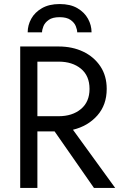

<svg xmlns="http://www.w3.org/2000/svg" viewBox="-20 -930 600 950"><path d="M117 -770Q117 -805 134.5 -837Q152 -869 187.5 -889.5Q223 -910 275 -910Q328 -910 363 -889.5Q398 -869 415.5 -837Q433 -805 433 -770H362Q362 -783 355 -800.5Q348 -818 329 -831.5Q310 -845 275 -845Q240 -845 221 -831.5Q202 -818 195 -800.5Q188 -783 188 -770ZM80 -700H270Q338 -700 391.5 -674.5Q445 -649 476.5 -602Q508 -555 508 -490Q508 -411 461.5 -358.5Q415 -306 341 -288L550 0H445L250 -280H165V0H80ZM270 -625H165V-355H270Q338 -355 380.5 -390.5Q423 -426 423 -490Q423 -555 380.5 -590Q338 -625 270 -625Z"/></svg>

Font: Von Book
Style: Regular
Weight: 400
Version: Version 4.000; ttfautohint (v1.8.4.7-5d5b)